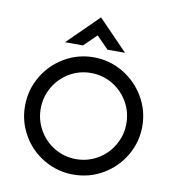

<svg xmlns="http://www.w3.org/2000/svg" viewBox="-78 -745 744 819"><g transform="rotate(10 294.0 -335.5)"><path d="M40 -248Q40 -317 74 -375.5Q108 -434 166.5 -468.5Q225 -503 293 -503Q362 -503 420.5 -468.5Q479 -434 513.5 -375.5Q548 -317 548 -248Q548 -180 513.5 -121.5Q479 -63 420.5 -29Q362 5 293 5Q225 5 166.5 -29Q108 -63 74 -121.5Q40 -180 40 -248ZM479 -248Q479 -299 454 -342Q429 -385 386.5 -410Q344 -435 293 -435Q243 -435 200.5 -410Q158 -385 133 -342Q108 -299 108 -248Q108 -198 133 -155Q158 -112 200.5 -87Q243 -62 293 -62Q344 -62 386.5 -87Q429 -112 454 -155Q479 -198 479 -248ZM293 -598 239 -545H161L294 -676L421 -545H345Z"/></g></svg>

Font: Sulphur Point
Style: Regular
Weight: 400
Designer: Noponies / Dale Sattler
Foundry: Noponies
Version: Version 1.000; ttfautohint (v1.8)